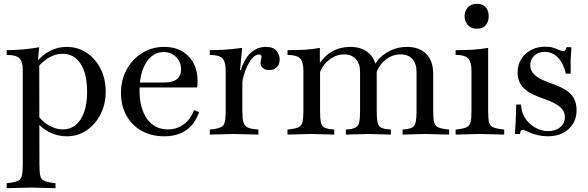

<svg xmlns="http://www.w3.org/2000/svg" viewBox="-20 -700 3070 1003"><path d="M15 283V257L32 255Q62 251 76 243.5Q90 236 94.5 216.5Q99 197 99 158V-334Q99 -379 81 -396Q63 -413 15 -413V-438Q56 -438 96 -441.5Q136 -445 185 -453L178 -385L185 -374L186 158Q186 197 190 216.5Q194 236 209 243.5Q224 251 253 255L270 257V283L142 280ZM328 12Q281 12 239 -9Q197 -30 166 -68L176 -100Q199 -66 235 -45Q271 -24 308 -24Q367 -24 401 -76.5Q435 -129 435 -221Q435 -315 401 -367Q367 -419 307 -419Q273 -419 241 -402Q209 -385 177 -349L163 -368Q199 -412 240 -433.5Q281 -455 328 -455Q387 -455 432.5 -424.5Q478 -394 505 -341.5Q532 -289 532 -221Q532 -155 505 -102.5Q478 -50 432.5 -19Q387 12 328 12Z M838 12Q771 12 720 -16.5Q669 -45 640.5 -96Q612 -147 612 -214Q612 -283 642 -337.5Q672 -392 723 -423.5Q774 -455 838 -455Q917 -455 964.5 -406.5Q1012 -358 1012 -277Q1012 -267 1011.5 -257.5Q1011 -248 1009 -243H691L693 -269H838Q926 -269 926 -338Q926 -376 900 -402Q874 -428 835 -428Q778 -428 743.5 -373Q709 -318 709 -228Q709 -133 748.5 -78.5Q788 -24 857 -24Q904 -24 939.5 -50Q975 -76 994 -125L1020 -114Q975 12 838 12Z M1076 3V-23L1092 -25Q1122 -29 1136 -36.5Q1150 -44 1154.5 -63.5Q1159 -83 1159 -122V-329Q1159 -378 1141.5 -395.5Q1124 -413 1076 -413V-438Q1122 -438 1161.5 -441Q1201 -444 1245 -450L1234 -334H1246V-122Q1246 -83 1251 -63.5Q1256 -44 1270 -36Q1284 -28 1311 -25L1330 -23V3L1199 0ZM1244 -262 1232 -313Q1253 -390 1288 -422.5Q1323 -455 1368 -455Q1408 -455 1424.5 -434.5Q1441 -414 1441 -390Q1441 -365 1426.5 -349.5Q1412 -334 1386 -334Q1366 -334 1353.5 -344.5Q1341 -355 1341 -371Q1341 -376 1342 -380Q1343 -384 1344 -391Q1345 -395 1345.5 -398Q1346 -401 1346 -404Q1346 -415 1332 -415Q1314 -415 1296.5 -394.5Q1279 -374 1265 -339.5Q1251 -305 1244 -262Z M1646 -364Q1675 -409 1716.5 -432Q1758 -455 1810 -455Q1875 -455 1911.5 -418Q1948 -381 1948 -315V-122Q1948 -82 1952 -62.5Q1956 -43 1967.5 -35.5Q1979 -28 2004 -25L2022 -23V3L1905 0L1787 3V-23L1805 -25Q1829 -28 1841 -36Q1853 -44 1857 -63.5Q1861 -83 1861 -122V-324Q1861 -368 1838.5 -392Q1816 -416 1778 -416Q1736 -416 1700 -388Q1664 -360 1648 -313ZM2083 3V-23L2100 -25Q2125 -28 2136.5 -36Q2148 -44 2152 -64Q2156 -84 2156 -122V-324Q2156 -368 2134 -392Q2112 -416 2073 -416Q2028 -416 1991.5 -385.5Q1955 -355 1940 -304H1917Q1924 -348 1951 -382Q1978 -416 2018.5 -435.5Q2059 -455 2106 -455Q2171 -455 2207 -418Q2243 -381 2243 -315V-122Q2243 -82 2247.5 -63Q2252 -44 2266 -36.5Q2280 -29 2310 -25L2326 -23V3L2201 0ZM1652 -122Q1652 -82 1656 -62.5Q1660 -43 1672 -35.5Q1684 -28 1709 -25L1726 -23V3L1605 0L1482 3V-23L1498 -25Q1528 -29 1542 -36.5Q1556 -44 1560.5 -63.5Q1565 -83 1565 -122V-331Q1565 -378 1547 -395.5Q1529 -413 1482 -413V-438Q1537 -438 1575.5 -440.5Q1614 -443 1651 -450V-373L1652 -369Z M2360 3V-23L2376 -25Q2406 -29 2420 -36.5Q2434 -44 2438.5 -63.5Q2443 -83 2443 -122V-331Q2443 -376 2426.5 -394Q2410 -412 2368 -413H2360V-438Q2413 -438 2452.5 -440.5Q2492 -443 2530 -450V-122Q2530 -83 2534.5 -63.5Q2539 -44 2553.5 -36.5Q2568 -29 2598 -25L2614 -23V3L2487 0ZM2470 -550Q2441 -550 2424 -569Q2407 -588 2407 -615Q2407 -643 2424 -661.5Q2441 -680 2470 -680Q2503 -680 2518 -661.5Q2533 -643 2533 -615Q2533 -588 2518 -569Q2503 -550 2470 -550Z M2841 12Q2791 12 2739 -11Q2727 -17 2720.5 -19.5Q2714 -22 2710 -22Q2704 -22 2701 -17.5Q2698 -13 2696 0H2670L2674 -66L2677 -154H2701L2704 -134Q2709 -101 2729 -74.5Q2749 -48 2779.5 -31.5Q2810 -15 2843 -15Q2882 -15 2906.5 -35.5Q2931 -56 2931 -89Q2931 -117 2909 -138Q2887 -159 2837 -178L2794 -194Q2737 -215 2710.5 -245.5Q2684 -276 2684 -321Q2684 -361 2702.5 -391Q2721 -421 2753.5 -438.5Q2786 -456 2827 -456Q2845 -456 2861 -453Q2877 -450 2898 -440Q2915 -433 2923 -433Q2935 -433 2940 -454L2965 -453L2961 -388V-315H2936Q2924 -369 2895 -399Q2866 -429 2825 -429Q2792 -429 2771 -409.5Q2750 -390 2750 -359Q2750 -332 2770.5 -311Q2791 -290 2835 -274L2879 -257Q2939 -235 2965.5 -204Q2992 -173 2992 -125Q2992 -64 2950.5 -26Q2909 12 2841 12Z"/></svg>

Font: Baskervville Medium
Style: Regular
Weight: 500
Version: Version 1.100